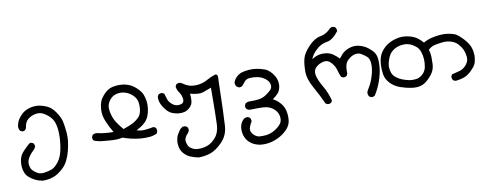

<svg xmlns="http://www.w3.org/2000/svg" viewBox="-61 -687 3269 1289"><g transform="rotate(-10 1574.0 -42.5)"><path d="M147.5 283.2Q122.1 279.3 100.1 268.6Q78.1 257.8 60.1 242.7Q42 227.5 34.7 209Q27.3 190.4 25.4 171.9Q23.4 153.3 25.9 131.8Q28.3 110.4 38.1 90.8Q47.9 71.3 94.7 28.3Q103.5 17.6 117.2 19.5L129.9 25.4Q137.7 36.1 136.7 49.8L128.9 63.5Q102.5 87.9 87.4 111.8Q72.3 135.7 74.7 160.6Q77.1 185.5 89.8 200.2Q102.5 214.8 122.6 225.6Q142.6 236.3 170.4 231.9Q198.2 227.5 220.2 219.2Q242.2 210.9 267.1 178.7Q292 146.5 301.8 91.8Q311.5 37.1 310.5 -8.3Q309.6 -53.7 299.3 -83.5Q289.1 -113.3 265.1 -134.3Q241.2 -155.3 220.7 -163.1Q200.2 -170.9 173.8 -165.5Q147.5 -160.2 125 -142.1Q102.5 -124 98.6 -85.9L91.8 -73.2Q83 -65.4 69.3 -66.4L56.6 -73.2Q44.9 -87.9 48.3 -108.9Q51.8 -129.9 62 -147.5Q72.3 -165 92.3 -184.1Q112.3 -203.1 144.5 -212.4Q176.8 -221.7 205.6 -217.8Q234.4 -213.9 264.6 -200.2Q294.9 -186.5 319.3 -149.9Q343.8 -113.3 350.6 -84.5Q357.4 -55.7 361.8 -3.9Q366.2 47.9 347.7 118.7Q329.1 189.5 292.5 224.6Q255.9 259.8 221.2 272Q186.5 284.2 147.5 283.2Z M840.8 118.2Q810.5 115.2 781.7 108.4Q752.9 101.6 725.6 91.8Q707 95.7 686.5 96.7Q666 97.7 640.6 95.7Q615.2 93.8 585.9 90.8Q556.6 87.9 531.2 77.1Q523.4 67.4 524.4 52.7L531.2 39.1Q544.9 29.3 562.5 32.2Q587.9 38.1 616.2 41Q644.5 43.9 672.9 43.9Q648.4 3.9 631.3 -38.1Q614.3 -80.1 616.7 -116.7Q619.1 -153.3 628.4 -175.3Q637.7 -197.3 662.6 -222.7Q687.5 -248 716.8 -254.9Q746.1 -261.7 777.8 -259.8Q809.6 -257.8 835.9 -245.6Q862.3 -233.4 884.8 -210.4Q907.2 -187.5 915 -168.5Q922.9 -149.4 926.8 -124Q930.7 -98.6 926.8 -69.8Q922.9 -41 913.6 -19.5Q904.3 2 889.2 17.1Q874 32.2 858.9 41.5Q843.8 50.8 827.1 59.6Q854.5 68.4 880.4 66.4Q906.2 64.5 942.4 57.6L956.1 64.5Q963.9 75.2 961.9 90.8L956.1 104.5Q933.6 115.2 908.2 118.2Q872.1 121.1 840.8 118.2ZM779.3 22.5Q798.8 14.6 816.4 4.9Q834 -4.9 850.6 -21.5Q867.2 -38.1 872.1 -65.9Q877 -93.8 873 -121.6Q869.1 -149.4 848.1 -170.4Q827.1 -191.4 801.3 -200.7Q775.4 -210 748.5 -206.5Q721.7 -203.1 704.1 -188.5Q686.5 -173.8 676.3 -152.3Q666 -130.9 670.9 -99.6Q675.8 -68.4 688.5 -40.5Q701.2 -12.7 742.2 36.1Z M1205.1 311.5Q1178.7 305.7 1154.3 296.4Q1129.9 287.1 1110.8 266.6Q1091.8 246.1 1086.4 221.7Q1081.1 197.3 1084 174.3Q1086.9 151.4 1096.2 135.3Q1105.5 119.1 1116.2 103.5L1134.8 89.8L1151.4 88.9L1165 95.7Q1173.8 106.4 1171.9 122.1L1165 135.7Q1134.8 165 1138.7 189.9Q1142.6 214.8 1152.3 227.1Q1162.1 239.3 1180.2 247.6Q1198.2 255.9 1227.1 254.4Q1255.9 252.9 1282.2 242.2Q1308.6 231.4 1335 200.7Q1361.3 169.9 1364.3 116.2Q1367.2 62.5 1368.2 -135.7Q1338.9 -124 1310.5 -114.3Q1282.2 -104.5 1222.7 -120.1Q1226.6 -92.8 1223.6 -68.8Q1220.7 -44.9 1202.6 -27.8Q1184.6 -10.7 1165 -5.9Q1145.5 -1 1123.5 -3.4Q1101.6 -5.9 1081.5 -14.2Q1061.5 -22.5 1044.9 -41.5Q1028.3 -60.5 1016.6 -84Q1004.9 -107.4 1005.9 -136.7L1012.7 -150.4Q1023.4 -159.2 1039.1 -157.2L1052.7 -150.4Q1058.6 -129.9 1064.9 -110.4Q1071.3 -90.8 1091.8 -73.7Q1112.3 -56.6 1136.2 -58.6Q1160.2 -60.5 1167 -71.8Q1173.8 -83 1169.4 -103.5Q1165 -124 1152.3 -142.1Q1139.6 -160.2 1135.7 -182.6L1142.6 -197.3Q1154.3 -206.1 1168.9 -204.1L1183.6 -197.3Q1213.9 -175.8 1240.2 -171.4Q1266.6 -167 1295.4 -171.4Q1324.2 -175.8 1351.1 -190.9Q1377.9 -206.1 1406.2 -215.8Q1433.6 -224.6 1426.8 -174.8Q1420.9 73.2 1416 136.2Q1411.1 199.2 1368.7 242.2Q1326.2 285.2 1287.6 298.3Q1249 311.5 1205.1 311.5Z M1621.1 297.9Q1603.5 293.9 1586.9 286.6Q1570.3 279.3 1553.2 262.7Q1536.1 246.1 1527.3 219.7Q1518.6 193.4 1521.5 164.1Q1524.4 134.8 1546.9 111.3Q1559.6 100.6 1577.1 101.6L1590.8 108.4Q1598.6 118.2 1597.7 134.8Q1577.1 168.9 1577.1 187.5Q1577.1 206.1 1594.7 223.6Q1612.3 241.2 1632.3 243.2Q1652.3 245.1 1677.2 242.7Q1702.1 240.2 1728 227.1Q1753.9 213.9 1774.9 192.4Q1795.9 170.9 1792 138.7Q1788.1 106.4 1764.2 85Q1740.2 63.5 1710.9 58.1Q1681.6 52.7 1598.6 55.7Q1587.9 54.7 1579.1 46.9Q1570.3 37.1 1572.3 22.5L1579.1 8.8Q1593.8 -1 1614.3 0Q1639.6 1 1667.5 -2.4Q1695.3 -5.9 1716.3 -19Q1737.3 -32.2 1754.4 -48.3Q1771.5 -64.5 1767.1 -87.4Q1762.7 -110.4 1739.7 -127.9Q1716.8 -145.5 1689.5 -150.9Q1662.1 -156.2 1636.7 -154.3Q1611.3 -152.3 1599.6 -137.2Q1587.9 -122.1 1579.1 -112.3Q1569.3 -103.5 1554.7 -104.5L1540 -112.3Q1529.3 -124 1530.3 -141.6Q1536.1 -161.1 1552.2 -177.2Q1568.4 -193.4 1589.4 -200.2Q1610.4 -207 1639.2 -209Q1668 -210.9 1691.9 -207Q1715.8 -203.1 1742.2 -194.3Q1768.6 -185.5 1790.5 -159.2Q1812.5 -132.8 1818.8 -107.4Q1825.2 -82 1819.8 -57.1Q1814.5 -32.2 1800.3 -17.6Q1786.1 -2.9 1763.7 13.7Q1787.1 23.4 1810.5 49.3Q1834 75.2 1840.8 106.9Q1847.7 138.7 1843.8 172.4Q1839.8 206.1 1812.5 233.4Q1785.2 260.7 1750.5 277.3Q1715.8 293.9 1682.6 298.3Q1649.4 302.7 1621.1 297.9Z M2418 114.3 2404.3 107.4Q2396.5 95.7 2396.5 81.1Q2397.5 70.3 2413.6 45.4Q2429.7 20.5 2443.8 -24.9Q2458 -70.3 2456.1 -106.9Q2454.1 -143.6 2436 -158.2Q2418 -172.9 2400.4 -183.1Q2382.8 -193.4 2358.4 -188.5Q2334 -183.6 2308.1 -158.7Q2282.2 -133.8 2286.1 -69.3L2279.3 -55.7Q2269.5 -47.9 2254.9 -48.8L2241.2 -55.7Q2230.5 -80.1 2223.6 -106.4Q2216.8 -132.8 2194.3 -157.7Q2171.9 -182.6 2141.1 -175.8Q2110.4 -168.9 2089.4 -148.4Q2068.4 -127.9 2075.7 -94.2Q2083 -60.5 2111.3 -12.2Q2139.6 36.1 2153.3 89.8L2146.5 102.5Q2136.7 111.3 2121.1 109.4L2107.4 102.5Q2079.1 40 2044.4 -21.5Q2009.8 -83 2010.7 -136.7Q2011.7 -190.4 2021.5 -223.6Q2031.2 -256.8 2070.8 -298.8Q2110.4 -340.8 2151.9 -348.1Q2193.4 -355.5 2223.6 -388.7Q2233.4 -396.5 2248 -395.5L2261.7 -388.7Q2269.5 -377 2268.6 -362.3Q2227.5 -308.6 2188 -303.2Q2148.4 -297.9 2114.3 -266.1Q2080.1 -234.4 2072.3 -205.1Q2094.7 -221.7 2119.6 -227.1Q2144.5 -232.4 2171.4 -228.5Q2198.2 -224.6 2219.7 -208.5Q2241.2 -192.4 2254.9 -177.7Q2278.3 -208 2293 -218.3Q2307.6 -228.5 2322.8 -234.4Q2337.9 -240.2 2355.5 -242.7Q2373 -245.1 2393.6 -240.7Q2414.1 -236.3 2435.1 -225.1Q2456.1 -213.9 2479 -191.4Q2502 -168.9 2506.3 -137.2Q2510.7 -105.5 2505.9 -65.4Q2501 -25.4 2484.9 20.5Q2468.8 66.4 2442.4 107.4Q2433.6 115.2 2418 114.3Z M2996.1 104.5Q2985.4 103.5 2977.5 96.7Q2969.7 85.9 2970.7 71.3L2977.5 57.6Q3004.9 50.8 3031.2 43.9Q3057.6 37.1 3078.6 11.7Q3099.6 -13.7 3095.7 -43Q3091.8 -72.3 3083.5 -90.8Q3075.2 -109.4 3057.6 -129.9Q3040 -150.4 3010.7 -159.7Q2981.4 -168.9 2951.7 -165.5Q2921.9 -162.1 2898.9 -157.2Q2876 -152.3 2853.5 -132.8Q2861.3 -105.5 2861.8 -82.5Q2862.3 -59.6 2861.3 -34.7Q2860.4 -9.8 2850.6 12.2Q2840.8 34.2 2813.5 61.5Q2786.1 88.9 2758.8 96.7Q2731.4 104.5 2695.8 99.6Q2660.2 94.7 2620.6 81.1Q2581.1 67.4 2554.2 39.1Q2527.3 10.7 2522 -22.9Q2516.6 -56.6 2518.6 -89.8Q2520.5 -123 2531.2 -149.9Q2542 -176.8 2568.8 -201.7Q2595.7 -226.6 2635.3 -239.3Q2674.8 -252 2708 -248.5Q2741.2 -245.1 2769.5 -232.9Q2797.9 -220.7 2829.1 -185.5Q2857.4 -201.2 2886.2 -208Q2915 -214.8 2943.8 -217.3Q2972.7 -219.7 2997.1 -215.8Q3021.5 -211.9 3042 -204.6Q3062.5 -197.3 3097.7 -159.7Q3132.8 -122.1 3141.6 -88.4Q3150.4 -54.7 3147.5 -26.4Q3144.5 2 3135.7 19Q3127 36.1 3102.1 60.1Q3077.1 84 3051.3 92.8Q3025.4 101.6 2996.1 104.5ZM2745.1 44.9Q2765.6 39.1 2783.2 21.5Q2800.8 3.9 2806.2 -22Q2811.5 -47.9 2810.1 -75.2Q2808.6 -102.5 2800.3 -127Q2792 -151.4 2772 -167.5Q2752 -183.6 2730.5 -190.9Q2709 -198.2 2683.6 -195.8Q2658.2 -193.4 2637.7 -183.6Q2617.2 -173.8 2603 -158.2Q2588.9 -142.6 2578.6 -112.8Q2568.4 -83 2569.3 -62Q2570.3 -41 2577.1 -22.9Q2584 -4.9 2601.6 9.3Q2619.1 23.4 2641.6 32.2Q2664.1 41 2689 45.9Q2713.9 50.8 2745.1 44.9Z"/></g></svg>

Font: JasonHandwriting1
Style: Regular
Weight: 400
Version: Version 1.48.20